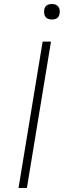

<svg xmlns="http://www.w3.org/2000/svg" viewBox="-20 -944 340 964"><path d="M73 0 194 -735H236L115 0ZM241 -846Q231 -846 222.5 -849Q214 -852 208.5 -859Q203 -866 202 -875.5Q201 -885 202 -895Q203 -901 206 -907Q209 -913 215 -917Q221 -921 227.5 -922.5Q234 -924 240 -924Q250 -924 258.5 -921Q267 -918 272.5 -911Q278 -904 279.5 -894.5Q281 -885 279 -875Q278 -869 275 -863Q272 -857 266.5 -853Q261 -849 254 -847.5Q247 -846 241 -846Z"/></svg>

Font: Iosevka Aile Extralight
Style: Italic
Weight: 200
Italic angle: -9°
Designer: Belleve Invis
Foundry: Belleve Invis
Version: Version 31.1.0; ttfautohint (v1.8.4)